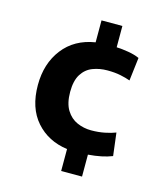

<svg xmlns="http://www.w3.org/2000/svg" viewBox="-106 -769 741 862"><g transform="rotate(15 264.5 -338.0)"><path d="M467 -113Q422 -95 356 -90V12H259V-90Q169 -102 113.5 -165Q58 -228 58 -334Q58 -434 111 -502.5Q164 -571 259 -586V-688H356V-589Q381 -588 411 -583Q441 -578 463 -568L450 -460Q431 -467 404.5 -472.5Q378 -478 343 -478Q307 -478 275.5 -466Q244 -454 225 -424Q206 -394 206 -342Q206 -289 225.5 -257.5Q245 -226 276 -212.5Q307 -199 341 -199Q375 -199 404.5 -205Q434 -211 454 -219Z"/></g></svg>

Font: Murecho SemiBold
Style: Regular
Weight: 600
Designer: Neil Summerour
Foundry: Positype
Version: Version 1.010; ttfautohint (v1.8.3)